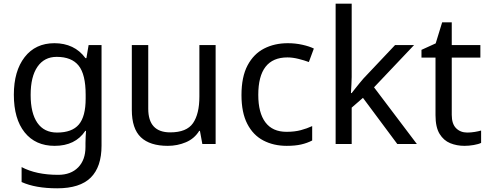

<svg xmlns="http://www.w3.org/2000/svg" viewBox="-20 -780 2648 1040"><path d="M275 -546Q328 -546 370.5 -526Q413 -506 443 -465H448L460 -536H530V9Q530 124 471.5 182Q413 240 290 240Q172 240 97 206V125Q176 167 295 167Q364 167 403.5 126.5Q443 86 443 16V-5Q443 -17 444 -39.5Q445 -62 446 -71H442Q388 10 276 10Q172 10 113.5 -63Q55 -136 55 -267Q55 -395 113.5 -470.5Q172 -546 275 -546ZM287 -472Q220 -472 183 -418.5Q146 -365 146 -266Q146 -167 182.5 -114.5Q219 -62 289 -62Q370 -62 407 -105.5Q444 -149 444 -246V-267Q444 -377 406 -424.5Q368 -472 287 -472Z M1148 -536V0H1076L1063 -71H1059Q1033 -29 987 -9.5Q941 10 889 10Q792 10 743 -36.5Q694 -83 694 -185V-536H783V-191Q783 -63 902 -63Q991 -63 1025.5 -113Q1060 -163 1060 -257V-536Z M1533 10Q1462 10 1406.5 -19Q1351 -48 1319.5 -109Q1288 -170 1288 -265Q1288 -364 1321 -426Q1354 -488 1410.5 -517Q1467 -546 1539 -546Q1580 -546 1618 -537.5Q1656 -529 1680 -517L1653 -444Q1629 -453 1597 -461Q1565 -469 1537 -469Q1379 -469 1379 -266Q1379 -169 1417.5 -117.5Q1456 -66 1532 -66Q1576 -66 1609.5 -75Q1643 -84 1671 -97V-19Q1644 -5 1611.5 2.5Q1579 10 1533 10Z M1885 -363Q1885 -347 1883.5 -321Q1882 -295 1881 -276H1885Q1891 -284 1903 -299Q1915 -314 1927.5 -329.5Q1940 -345 1949 -355L2120 -536H2223L2006 -307L2238 0H2132L1946 -250L1885 -197V0H1798V-760H1885Z M2511 -62Q2531 -62 2552 -65.5Q2573 -69 2586 -73V-6Q2572 1 2546 5.5Q2520 10 2496 10Q2454 10 2418.5 -4.5Q2383 -19 2361 -55Q2339 -91 2339 -156V-468H2263V-510L2340 -545L2375 -659H2427V-536H2582V-468H2427V-158Q2427 -109 2450.5 -85.5Q2474 -62 2511 -62Z"/></svg>

Font: Noto Sans Tifinagh Rhissa Ixa
Style: Regular
Weight: 400
Designer: JamraPatel
Foundry: JamraPatel LLC
Version: Version 2.006; ttfautohint (v1.8.4.7-5d5b)